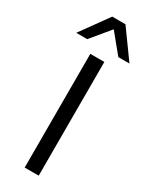

<svg xmlns="http://www.w3.org/2000/svg" viewBox="-261 -984 809 1031"><g transform="rotate(30 143.0 -468.5)"><path d="M100 0V-705H187V0ZM-22 -765 102 -937H184L308 -765H239L143 -882L46 -765Z"/></g></svg>

Font: Nunito Sans 9pt
Style: Regular
Weight: 400
Version: Version 3.101;gftools[0.9.27]